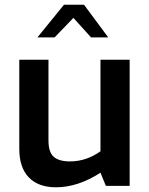

<svg xmlns="http://www.w3.org/2000/svg" viewBox="-20 -790 633 816"><path d="M62 -157V-536H186V-193Q186 -143 208.5 -123.5Q231 -104 277 -104Q347 -104 407 -147V-536H531V0H430L407 -56Q311 6 218 6Q143 6 102.5 -36Q62 -78 62 -157ZM252 -770H337L440 -631H367L292 -714L212 -631H139Z"/></svg>

Font: Exo SemiBold
Style: Regular
Weight: 600
Designer: Natanael Gama
Foundry: Natanael Gama
Version: Version 1.500